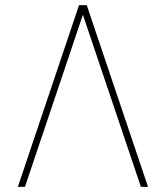

<svg xmlns="http://www.w3.org/2000/svg" viewBox="-20 -731 640 751"><path d="M304.2 -673.3 77.6 0H49.8L289.1 -710.9H319.3L559.1 0H531.2Z"/></svg>

Font: Roboto Mono Thin
Style: Regular
Weight: 250
Designer: Google
Version: Version 2.000985; 2015; ttfautohint (v1.3)